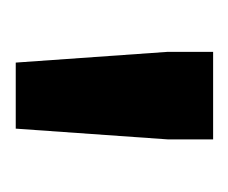

<svg xmlns="http://www.w3.org/2000/svg" viewBox="-44 -684 297 250"><g transform="rotate(90 105.0 -559.5)"><path d="M62 -431 48 -629V-688H162V-629L148 -431Z"/></g></svg>

Font: Saira Condensed
Style: Bold
Weight: 700
Width: 3
Designer: Hector Gatti with collaboration of the Omnibus-Type team
Foundry: Omnibus-Type
Version: Version 1.101